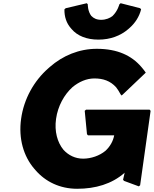

<svg xmlns="http://www.w3.org/2000/svg" viewBox="-20 -1150 955 1192"><path d="M915 -462 909 -469H514L506 -462L520 -317L526 -310H689C682 -272 662 -239 635 -214C598 -183 545 -165 496 -165C447 -165 405 -186 374 -220C336 -266 317 -335 328 -412C339 -491 378 -562 430 -609C470 -642 517 -663 566 -663C620 -663 665 -648 701 -608C710 -596 720 -581 729 -564L735 -557L743 -564L885 -699C878 -709 871 -719 863 -728L857 -735C797 -805 709 -847 581 -847C471 -847 370 -805 289 -734L288 -733L280 -726C191 -648 128 -536 111 -412C94 -290 126 -180 193 -102L194 -101L200 -94C262 -22 352 22 459 22C573 22 674 -8 752 -76L754 -78L744 -34L750 -27L842 7L850 0ZM729 -1130 721 -1123C721 -1123 711 -1082 679 -1051C663 -1038 638 -1027 608 -1027C579 -1027 561 -1037 547 -1051C524 -1080 525 -1123 525 -1123L519 -1130L388 -1099L380 -1092C379 -1046 393 -1006 419 -976L425 -969C460 -928 517 -904 591 -904C665 -904 728 -928 776 -969L777 -970L785 -977C819 -1007 845 -1047 856 -1092L850 -1099Z"/></svg>

Font: Hussar Woodtype
Style: BlkObl
Weight: 900
Foundry: Cannot Into Space Fonts
Version: Version 1.07